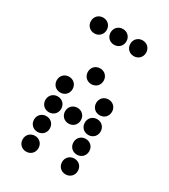

<svg xmlns="http://www.w3.org/2000/svg" viewBox="-171 -772 741 844"><g transform="rotate(30 200.0 -350.0)"><path d="M100 -610C123 -610 140 -627 140 -650C140 -673 123 -690 100 -690C77 -690 60 -673 60 -650C60 -627 77 -610 100 -610ZM200 -610C223 -610 240 -627 240 -650C240 -673 223 -690 200 -690C177 -690 160 -673 160 -650C160 -627 177 -610 200 -610ZM300 -610C323 -610 340 -627 340 -650C340 -673 323 -690 300 -690C277 -690 260 -673 260 -650C260 -627 277 -610 300 -610ZM200 -410C223 -410 240 -427 240 -450C240 -473 223 -490 200 -490C177 -490 160 -473 160 -450C160 -427 177 -410 200 -410ZM100 -310C123 -310 140 -327 140 -350C140 -373 123 -390 100 -390C77 -390 60 -373 60 -350C60 -327 77 -310 100 -310ZM300 -310C323 -310 340 -327 340 -350C340 -373 323 -390 300 -390C277 -390 260 -373 260 -350C260 -327 277 -310 300 -310ZM100 -210C123 -210 140 -227 140 -250C140 -273 123 -290 100 -290C77 -290 60 -273 60 -250C60 -227 77 -210 100 -210ZM200 -210C223 -210 240 -227 240 -250C240 -273 223 -290 200 -290C177 -290 160 -273 160 -250C160 -227 177 -210 200 -210ZM300 -210C323 -210 340 -227 340 -250C340 -273 323 -290 300 -290C277 -290 260 -273 260 -250C260 -227 277 -210 300 -210ZM100 -110C123 -110 140 -127 140 -150C140 -173 123 -190 100 -190C77 -190 60 -173 60 -150C60 -127 77 -110 100 -110ZM300 -110C323 -110 340 -127 340 -150C340 -173 323 -190 300 -190C277 -190 260 -173 260 -150C260 -127 277 -110 300 -110ZM100 -10C123 -10 140 -27 140 -50C140 -73 123 -90 100 -90C77 -90 60 -73 60 -50C60 -27 77 -10 100 -10ZM300 -10C323 -10 340 -27 340 -50C340 -73 323 -90 300 -90C277 -90 260 -73 260 -50C260 -27 277 -10 300 -10Z"/></g></svg>

Font: TINY 5x3 80
Style: Regular
Weight: 200
Designer: Jack Halten Fahnestock
Foundry: Velvetyne Type Foundry
Version: Version 1.002;hotconv 1.0.109;makeotfexe 2.5.65596